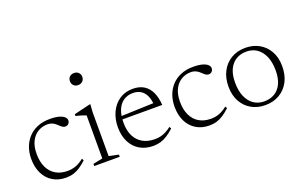

<svg xmlns="http://www.w3.org/2000/svg" viewBox="-86 -1080 2284 1455"><g transform="rotate(-20 1056.0 -352.5)"><path d="M276 -450.5Q323 -450.5 351.8 -442Q380.5 -433.5 393.5 -420.5Q406.5 -407.5 406.5 -394Q406.5 -383 402 -374.5Q397.5 -366 389.2 -361Q381 -356 370 -356Q358.5 -356 348.8 -362.2Q339 -368.5 329.5 -377.8Q320 -387 308.5 -396.5Q297 -406 282 -412.2Q267 -418.5 246 -418.5Q205 -418.5 170.2 -398.2Q135.5 -378 114.5 -337.2Q93.5 -296.5 93.5 -234.5Q93.5 -171.5 115 -126.5Q136.5 -81.5 176.2 -57.8Q216 -34 272 -34Q306.5 -34 337.5 -45.2Q368.5 -56.5 404 -84L412 -68Q383 -41 356.8 -23.8Q330.5 -6.5 303.2 1.8Q276 10 243.5 10Q182.5 10 137 -17.8Q91.5 -45.5 66.8 -95.8Q42 -146 42 -213.5Q42 -263 57.2 -305.8Q72.5 -348.5 102.2 -381Q132 -413.5 175.8 -432Q219.5 -450.5 276 -450.5Z M568.5 -618Q546.5 -618 532.8 -631.8Q519 -645.5 519 -667Q519 -688 532.8 -701.5Q546.5 -715 568.5 -715Q591 -715 604.8 -701.5Q618.5 -688 618.5 -667Q618.5 -645.5 604.8 -631.8Q591 -618 568.5 -618ZM605 -450.5 600.5 -388V-33.5L678 -17.5V0H472.5V-17.5L549.5 -33.5V-380.5Q544 -383 530.5 -387.5Q517 -392 500.5 -396.8Q484 -401.5 468.5 -405V-419.5L597.5 -450.5Z M945.5 -450.5Q1001 -450.5 1037.2 -426.5Q1073.5 -402.5 1092.5 -359.8Q1111.5 -317 1115 -259H786L785.5 -285L1079 -295.5L1057.5 -275.5Q1055 -321 1040.8 -353.2Q1026.5 -385.5 1000.2 -402.8Q974 -420 936 -420Q892.5 -420 860.2 -398.5Q828 -377 810.5 -335Q793 -293 793 -231Q793 -168.5 815 -124.5Q837 -80.5 878 -57.2Q919 -34 976 -34Q999.5 -34 1021.2 -39Q1043 -44 1064.5 -55Q1086 -66 1109.5 -84L1117.5 -68Q1088 -41 1061.2 -23.8Q1034.5 -6.5 1006.8 1.8Q979 10 946.5 10Q884.5 10 838.2 -17.5Q792 -45 766.5 -95.5Q741 -146 741 -214.5Q741 -280.5 766 -334.2Q791 -388 837 -419.2Q883 -450.5 945.5 -450.5Z M1432 -450.5Q1479 -450.5 1507.8 -442Q1536.5 -433.5 1549.5 -420.5Q1562.5 -407.5 1562.5 -394Q1562.5 -383 1558 -374.5Q1553.5 -366 1545.2 -361Q1537 -356 1526 -356Q1514.5 -356 1504.8 -362.2Q1495 -368.5 1485.5 -377.8Q1476 -387 1464.5 -396.5Q1453 -406 1438 -412.2Q1423 -418.5 1402 -418.5Q1361 -418.5 1326.2 -398.2Q1291.5 -378 1270.5 -337.2Q1249.5 -296.5 1249.5 -234.5Q1249.5 -171.5 1271 -126.5Q1292.5 -81.5 1332.2 -57.8Q1372 -34 1428 -34Q1462.5 -34 1493.5 -45.2Q1524.5 -56.5 1560 -84L1568 -68Q1539 -41 1512.8 -23.8Q1486.5 -6.5 1459.2 1.8Q1432 10 1399.5 10Q1338.5 10 1293 -17.8Q1247.5 -45.5 1222.8 -95.8Q1198 -146 1198 -213.5Q1198 -263 1213.2 -305.8Q1228.5 -348.5 1258.2 -381Q1288 -413.5 1331.8 -432Q1375.5 -450.5 1432 -450.5Z M1852.5 -19.5Q1899 -19.5 1935 -40.2Q1971 -61 1991.8 -103.8Q2012.5 -146.5 2012.5 -211.5Q2012.5 -276.5 1992.5 -323.5Q1972.5 -370.5 1936.5 -395.8Q1900.5 -421 1851 -421Q1805 -421 1769 -400Q1733 -379 1712.2 -336.2Q1691.5 -293.5 1691.5 -228.5Q1691.5 -164 1711.2 -117Q1731 -70 1767.2 -44.8Q1803.5 -19.5 1852.5 -19.5ZM1850.5 10Q1787.5 10 1738.5 -18Q1689.5 -46 1661.8 -97Q1634 -148 1634 -216.5Q1634 -287.5 1662 -340Q1690 -392.5 1739.2 -421.5Q1788.5 -450.5 1853 -450.5Q1916.5 -450.5 1965.5 -422.5Q2014.5 -394.5 2042.2 -343.8Q2070 -293 2070 -224Q2070 -152.5 2042 -100Q2014 -47.5 1964.5 -18.8Q1915 10 1850.5 10Z"/></g></svg>

Font: Newsreader 16pt 16pt Light
Style: Regular
Weight: 300
Version: Version 1.003